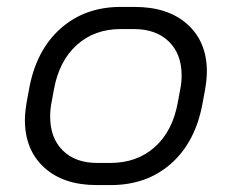

<svg xmlns="http://www.w3.org/2000/svg" viewBox="-20 -527 670 555"><path d="M52 -180Q52 -201 57 -231L64 -269Q84 -381 154.5 -444Q225 -507 329 -507H369Q466 -507 522 -456.5Q578 -406 578 -320Q578 -299 573 -269L566 -231Q546 -118 475.5 -55Q405 8 300 8H260Q163 8 107.5 -43Q52 -94 52 -180ZM299 -56Q376 -56 427.5 -102Q479 -148 494 -231L501 -269Q505 -288 505 -309Q505 -371 468 -407Q431 -443 367 -443H329Q253 -443 202 -397Q151 -351 136 -269L129 -231Q125 -212 125 -190Q125 -128 161.5 -92Q198 -56 261 -56Z"/></svg>

Font: Bai Jamjuree
Style: Italic
Weight: 400
Italic angle: -10°
Version: Version 1.000; ttfautohint (v1.6)